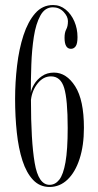

<svg xmlns="http://www.w3.org/2000/svg" viewBox="-20 -731 390 763"><path d="M177 12Q138 12 111.5 -16Q85 -44 69.2 -92.8Q53.5 -141.5 46.8 -204.5Q40 -267.5 40 -338Q40 -404 47.8 -470Q55.5 -536 73.2 -590.5Q91 -645 119.8 -678Q148.5 -711 191 -711Q219 -711 241 -693Q263 -675 275.5 -646Q288 -617 288 -583.5Q288 -557.5 280.8 -547.2Q273.5 -537 262 -537Q236.5 -537 236.5 -581Q236.5 -602 243.2 -614.2Q250 -626.5 250 -647Q250 -665.5 232.8 -683.8Q215.5 -702 190 -702Q158.5 -702 140.5 -669.2Q122.5 -636.5 114.5 -584.8Q106.5 -533 104.5 -474Q102.5 -415 102.5 -362Q104.5 -377.5 115.8 -396.2Q127 -415 147 -428.8Q167 -442.5 194.5 -442.5Q244 -442.5 278.8 -388Q313.5 -333.5 313.5 -223Q313.5 -152.5 296.2 -99.5Q279 -46.5 248.2 -17.2Q217.5 12 177 12ZM177 3.5Q199.5 3.5 215.5 -16.8Q231.5 -37 240.2 -86.2Q249 -135.5 249 -222.5Q249 -335.5 235 -381.5Q221 -427.5 182.5 -427.5Q152 -427.5 129.8 -399.8Q107.5 -372 103 -334Q103 -171 117.8 -83.8Q132.5 3.5 177 3.5Z"/></svg>

Font: Imbue 100pt Light
Style: Regular
Weight: 300
Designer: Tyler Finck
Foundry: Etcetera Type Company
Version: Version 1.102; ttfautohint (v1.8.3)